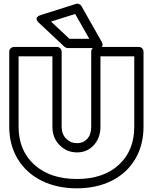

<svg xmlns="http://www.w3.org/2000/svg" viewBox="-20 -979 793 1034"><path d="M29.8 -296.9V-701.2Q29.8 -711.9 37.8 -719Q45.9 -726.1 55.2 -726.1H287.1Q297.9 -726.1 304.9 -718.3Q312 -710.4 312 -701.2V-296.9Q312 -256.3 336.2 -232.2Q360.4 -208 395 -208Q428.2 -208 449.7 -231.2Q471.2 -254.4 471.2 -296.9V-701.2Q471.2 -711.9 479 -719Q486.8 -726.1 496.1 -726.1H728Q738.8 -726.1 745.8 -718.3Q752.9 -710.4 752.9 -701.2V-296.9Q752.9 -197.8 708 -122.1Q663.1 -46.4 581.5 -5.6Q500 35.2 394 35.2Q287.1 35.2 204.6 -5.6Q122.1 -46.4 75.9 -122.1Q29.8 -197.8 29.8 -296.9ZM80.1 -296.9Q80.1 -168.5 165 -91.8Q250 -15.1 394 -15.1Q537.1 -15.1 620.1 -91.6Q703.1 -168 703.1 -296.9V-675.8H521V-296.9Q521 -236.3 485.1 -197.3Q449.2 -158.2 395 -158.2Q339.8 -158.2 301 -197.3Q262.2 -236.3 262.2 -296.9V-675.8H80.1ZM189.9 -856Q188.5 -856.9 186.5 -858.9Q184.6 -860.8 180.9 -866.5Q177.2 -872.1 176.8 -877.2Q176.3 -882.3 181.6 -888.2Q187 -894 199.2 -897.9L389.2 -958Q397.5 -960.9 406 -957.3Q414.6 -953.6 418.9 -945.8L525.9 -756.8Q526.9 -755.4 528.3 -752.9Q529.8 -750.5 531.5 -744.1Q533.2 -737.8 532 -732.9Q530.8 -728 523.9 -724.1Q517.1 -720.2 503.9 -720.2H344.2Q336.4 -720.2 327.1 -727.1ZM254.9 -862.8 354 -770H460.9L384.8 -903.8Z"/></svg>

Font: Trueno Black Outline
Style: Regular
Weight: 900
Width: 6
Designer: Julieta Ulanovsky
Foundry: Julieta Ulanovsky
Version: Version 3.001b | FøM Fix